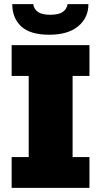

<svg xmlns="http://www.w3.org/2000/svg" viewBox="-20 -903 486 923"><path d="M36 0V-148H118V-538H36V-686H410V-538H329V-148H410V0ZM218 -736Q124 -736 81.5 -776.5Q39 -817 39 -883H140Q143 -859 162.5 -845.5Q182 -832 222 -832Q262 -832 281.5 -845.5Q301 -859 305 -883H405Q405 -817 355.5 -776.5Q306 -736 218 -736Z"/></svg>

Font: Chivo Medium Black
Style: Regular
Weight: 900
Version: Version 2.002